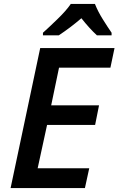

<svg xmlns="http://www.w3.org/2000/svg" viewBox="-20 -959 604 979"><path d="M34 0 185 -714H564L543 -614H281L241 -422H485L465 -322H220L172 -101H435L413 0ZM199 -779H280Q339 -818 395 -866Q436 -814 474 -779H549V-792Q529 -821 504 -861Q479 -901 464 -939H341Q318 -905 272.5 -861Q227 -817 199 -792Z"/></svg>

Font: Noto Sans UI Medium
Style: Italic
Weight: 500
Italic angle: -12°
Designer: Monotype Design Team
Foundry: Monotype Imaging Inc.
Version: Version 1.901